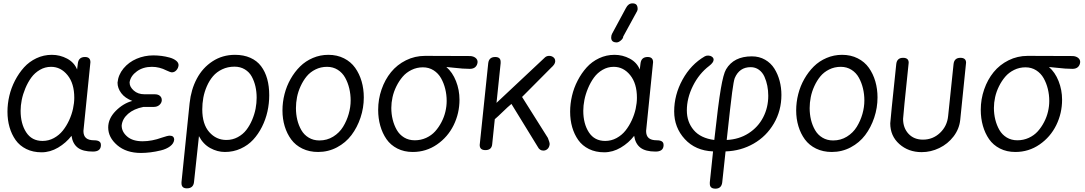

<svg xmlns="http://www.w3.org/2000/svg" viewBox="-20 -903 6529 1155"><path d="M443.8 -484.9 448.2 -521Q452.6 -560.1 491.2 -560.1Q523.9 -560.1 523.9 -528.8Q481.9 -124 481.9 -115.2Q481.9 -86.4 497.6 -72.8Q513.2 -59.1 545.9 -59.1Q586.9 -59.1 586.9 -32.2V-25.9Q584 8.8 539.1 8.8Q478 8.8 447.5 -14.9Q417 -38.6 410.2 -85.9Q377.4 -43.5 329.6 -15.1Q281.7 13.2 230 13.2Q178.2 13.2 138.2 -6.6Q98.1 -26.4 74 -60.5Q49.8 -94.7 37.4 -137.9Q24.9 -181.2 24.9 -231Q24.9 -278.3 36.1 -326.4Q47.4 -374.5 70.3 -418.7Q93.3 -462.9 124.5 -497.6Q155.8 -532.2 199.2 -552.7Q242.7 -573.2 292 -573.2Q340.8 -573.2 383.8 -550.3Q426.8 -527.3 443.8 -484.9ZM235.8 -55.2Q272.5 -55.2 304.2 -72.5Q335.9 -89.8 357.9 -117.4Q379.9 -145 395.8 -179.4Q411.6 -213.9 419.2 -248.8Q426.8 -283.7 426.8 -314.9Q426.8 -400.9 386.2 -450.9Q345.7 -501 287.1 -501Q251 -501 220 -482.9Q189 -464.8 168.2 -436.3Q147.5 -407.7 132.6 -372.1Q117.7 -336.4 110.8 -302Q104 -267.6 104 -236.8Q104 -158.7 137.7 -106.9Q171.4 -55.2 235.8 -55.2Z M828.1 17.1Q739.7 17.1 685.3 -29.5Q630.9 -76.2 630.9 -136.2Q630.9 -189.9 676 -235.6Q721.2 -281.2 775.9 -295.9Q731.4 -313 709.2 -343Q687 -373 687 -405.8Q691.4 -453.1 722.9 -491.2Q754.4 -529.3 802 -549.6Q849.6 -569.8 902.8 -569.8Q926.3 -569.8 951.2 -566.7Q976.1 -563.5 1000 -556.9Q1023.9 -550.3 1039.1 -538.3Q1054.2 -526.4 1054.2 -511.2Q1052.7 -493.2 1041 -480.5Q1029.3 -467.8 1014.2 -467.8Q1005.4 -467.8 981.9 -479Q939 -501 894 -501Q840.8 -501 803.5 -473.9Q766.1 -446.8 759.8 -409.2V-404.8Q759.8 -380.4 784.7 -358.2Q809.6 -335.9 849.1 -335.9H910.2Q931.2 -335.9 942.1 -326.2Q953.1 -316.4 953.1 -301.8V-297.9Q951.7 -282.7 938.5 -271.2Q925.3 -259.8 904.8 -259.8H842.8Q785.2 -248.5 750.5 -218.3Q715.8 -188 711.9 -147.9Q711.9 -110.4 744.9 -81.8Q777.8 -53.2 837.9 -53.2Q893.6 -53.2 954.1 -75.2Q988.3 -86.9 1001 -86.9Q1027.8 -86.9 1027.8 -62Q1025.4 -39.6 1003.2 -22.9Q981 -6.3 948 1.7Q915 9.8 885 13.4Q855 17.1 828.1 17.1Z M1390.6 -502Q1350.1 -502 1316.7 -486.1Q1283.2 -470.2 1261.2 -444.3Q1239.3 -418.5 1224.4 -384.3Q1209.5 -350.1 1203.1 -315.2Q1196.8 -280.3 1196.8 -245.1Q1196.8 -155.8 1238.8 -108.4Q1280.8 -61 1341.8 -61Q1378.9 -61 1410.2 -77.9Q1441.4 -94.7 1461.9 -121.3Q1482.4 -147.9 1496.8 -181.9Q1511.2 -215.8 1517.6 -249.5Q1523.9 -283.2 1523.9 -314.9Q1523.9 -351.1 1516.6 -383.1Q1509.3 -415 1494.4 -442.4Q1479.5 -469.7 1452.6 -485.8Q1425.8 -502 1390.6 -502ZM1071.8 192.9 1120.6 -282.2Q1129.4 -364.7 1164.1 -429.9Q1198.7 -495.1 1258.5 -534.2Q1318.4 -573.2 1393.6 -573.2Q1445.8 -573.2 1485.8 -555.4Q1525.9 -537.6 1550.5 -504.9Q1575.2 -472.2 1587.4 -428.2Q1599.6 -384.3 1599.6 -330.1Q1599.6 -280.8 1588.9 -232.4Q1578.1 -184.1 1555.9 -139.9Q1533.7 -95.7 1502.7 -62.3Q1471.7 -28.8 1427.7 -8.8Q1383.8 11.2 1333 11.2Q1287.6 11.2 1244.9 -12.2Q1202.1 -35.6 1176.8 -84L1147 192.9Q1142.6 230 1104 230Q1071.8 230 1071.8 199.2Z M1955.1 -573.2Q2007.8 -573.2 2049.3 -552.2Q2090.8 -531.2 2116.5 -495.1Q2142.1 -459 2155.3 -413.6Q2168.5 -368.2 2168.5 -316.9Q2168.5 -254.4 2148.7 -195.3Q2128.9 -136.2 2094.2 -90.3Q2059.6 -44.4 2007.1 -16.6Q1954.6 11.2 1893.6 11.2Q1840.8 11.2 1799.1 -9Q1757.3 -29.3 1731.7 -64.2Q1706.1 -99.1 1692.6 -143.6Q1679.2 -188 1679.2 -238.8Q1679.2 -288.6 1691.7 -337.2Q1704.1 -385.7 1728.3 -428.2Q1752.4 -470.7 1785.2 -503.2Q1817.9 -535.6 1862.1 -554.4Q1906.2 -573.2 1955.1 -573.2ZM1947.3 -501Q1909.7 -501 1877.7 -485.1Q1845.7 -469.2 1824.7 -443.6Q1803.7 -418 1788.6 -385Q1773.4 -352.1 1766.8 -318.6Q1760.3 -285.2 1760.3 -252.9Q1760.3 -215.8 1768.3 -182.4Q1776.4 -148.9 1792.7 -120.4Q1809.1 -91.8 1837.2 -75Q1865.2 -58.1 1901.4 -58.1Q1947.3 -58.1 1984.4 -81.1Q2021.5 -104 2043.7 -140.1Q2065.9 -176.3 2077.6 -217.5Q2089.4 -258.8 2089.4 -298.8Q2089.4 -335.9 2081.1 -370.8Q2072.8 -405.8 2056.4 -435.5Q2040 -465.3 2011.7 -483.2Q1983.4 -501 1947.3 -501Z M2537.1 -566.9 2809.1 -565.9Q2828.6 -564.5 2840.8 -554.7Q2853 -544.9 2853 -529.8Q2851.6 -511.2 2839.8 -500Q2828.1 -488.8 2806.2 -488.8Q2785.2 -488.8 2762 -490.5Q2738.8 -492.2 2708.7 -495.6Q2678.7 -499 2665 -500Q2702.1 -468.3 2723.1 -415Q2744.1 -361.8 2744.1 -303.2Q2744.1 -221.7 2709 -150.1Q2673.8 -78.6 2608.6 -33.7Q2543.5 11.2 2462.9 11.2Q2411.1 11.2 2370.4 -9.5Q2329.6 -30.3 2304.9 -65.9Q2280.3 -101.6 2267.6 -146.5Q2254.9 -191.4 2254.9 -242.2Q2254.9 -306.2 2275.4 -365.2Q2295.9 -424.3 2332.3 -469Q2368.7 -513.7 2422.1 -540.3Q2475.6 -566.9 2537.1 -566.9ZM2475.1 -59.1Q2511.7 -59.1 2543.7 -73.7Q2575.7 -88.4 2597.7 -112.8Q2619.6 -137.2 2635.7 -168.2Q2651.9 -199.2 2659.4 -231.7Q2667 -264.2 2667 -295.9Q2667 -333 2658.4 -367.9Q2649.9 -402.8 2633.3 -432.4Q2616.7 -461.9 2588.4 -480Q2560.1 -498 2523.9 -498Q2487.3 -498 2455.6 -482.4Q2423.8 -466.8 2402.1 -441.4Q2380.4 -416 2364.5 -383.8Q2348.6 -351.6 2341.3 -318.4Q2334 -285.2 2334 -253.9Q2334 -217.3 2342.3 -183.6Q2350.6 -149.9 2366.9 -121.3Q2383.3 -92.8 2411.1 -75.9Q2439 -59.1 2475.1 -59.1Z M2865.7 -30.8 2917 -522.9Q2921.4 -560.1 2959 -560.1Q2991.7 -560.1 2991.7 -530.8V-522.9L2966.8 -284.2L3258.8 -558.1Q3269 -566.9 3283.7 -566.9Q3298.3 -566.9 3309.1 -558.3Q3319.8 -549.8 3319.8 -536.1V-532.2Q3318.4 -515.6 3295.9 -496.1L3120.6 -319.8L3275.9 -73.2Q3286.6 -46.4 3286.6 -36.1Q3284.7 -17.1 3273.9 -7.1Q3263.2 2.9 3248.5 2.9Q3226.1 2.9 3214.8 -20L3056.6 -277.8Q3035.6 -260.7 3005.4 -231.2Q2975.1 -201.7 2956.5 -186L2940.9 -36.1Q2938 0 2899.9 0Q2865.7 0 2865.7 -30.8Z M3828.6 -484.9 3833 -521Q3837.4 -560.1 3876 -560.1Q3908.7 -560.1 3908.7 -528.8Q3866.7 -124 3866.7 -115.2Q3866.7 -86.4 3882.3 -72.8Q3897.9 -59.1 3930.7 -59.1Q3971.7 -59.1 3971.7 -32.2V-25.9Q3968.8 8.8 3923.8 8.8Q3862.8 8.8 3832.3 -14.9Q3801.8 -38.6 3794.9 -85.9Q3762.2 -43.5 3714.4 -15.1Q3666.5 13.2 3614.7 13.2Q3563 13.2 3522.9 -6.6Q3482.9 -26.4 3458.7 -60.5Q3434.6 -94.7 3422.1 -137.9Q3409.7 -181.2 3409.7 -231Q3409.7 -278.3 3420.9 -326.4Q3432.1 -374.5 3455.1 -418.7Q3478 -462.9 3509.3 -497.6Q3540.5 -532.2 3584 -552.7Q3627.4 -573.2 3676.8 -573.2Q3725.6 -573.2 3768.6 -550.3Q3811.5 -527.3 3828.6 -484.9ZM3620.6 -55.2Q3657.2 -55.2 3689 -72.5Q3720.7 -89.8 3742.7 -117.4Q3764.6 -145 3780.5 -179.4Q3796.4 -213.9 3804 -248.8Q3811.5 -283.7 3811.5 -314.9Q3811.5 -400.9 3771 -450.9Q3730.5 -501 3671.9 -501Q3635.7 -501 3604.7 -482.9Q3573.7 -464.8 3553 -436.3Q3532.2 -407.7 3517.3 -372.1Q3502.4 -336.4 3495.6 -302Q3488.8 -267.6 3488.8 -236.8Q3488.8 -158.7 3522.5 -106.9Q3556.2 -55.2 3620.6 -55.2ZM3813 -836.9 3729 -683.1Q3729 -671.9 3715.1 -659.9Q3701.2 -647.9 3689.9 -647.9Q3656.7 -647.9 3656.7 -676.8Q3656.7 -689.5 3661.6 -699.2L3745.6 -855Q3759.8 -882.8 3784.7 -882.8Q3801.3 -882.8 3808.6 -874.3Q3815.9 -865.7 3815.9 -847.2Q3815.9 -845.7 3813 -836.9Z M4219.7 -564Q4228 -568.8 4239.7 -568.8Q4252.4 -568.8 4262.7 -561.8Q4272.9 -554.7 4272.9 -543.9Q4272.9 -527.3 4246.6 -506.8Q4185.1 -460 4148.4 -386.2Q4111.8 -312.5 4111.8 -238.8Q4111.8 -169.4 4153.1 -120.6Q4194.3 -71.8 4276.9 -61Q4300.8 -279.3 4316.2 -368.9Q4331.5 -458.5 4347.7 -485.8Q4393.6 -564 4502.9 -564Q4547.4 -564 4582.3 -543.9Q4617.2 -523.9 4638.2 -490.5Q4659.2 -457 4669.9 -416.5Q4680.7 -376 4680.7 -332Q4680.7 -237.8 4635.5 -160.4Q4590.3 -83 4513.7 -39.1Q4437 4.9 4344.7 7.8Q4341.8 38.6 4334.7 101.1Q4327.6 163.6 4324.7 193.8Q4320.3 231.9 4283.7 231.9Q4250 231.9 4250 202.1V193.8L4269.5 7.8Q4163.6 3.4 4099.6 -66.2Q4035.6 -135.7 4035.6 -232.9Q4035.6 -332.5 4085.9 -424.1Q4136.2 -515.6 4219.7 -564ZM4351.6 -61Q4425.8 -64.5 4483.2 -101.3Q4540.5 -138.2 4571 -197.3Q4601.6 -256.3 4601.6 -327.1Q4601.6 -357.9 4595.9 -386.7Q4590.3 -415.5 4578.6 -441.7Q4566.9 -467.8 4545.4 -483.4Q4523.9 -499 4495.6 -499Q4427.7 -499 4399.9 -433.1Q4393.6 -417 4384.3 -347.7Q4375 -278.3 4351.6 -61Z M5045.4 -573.2Q5098.1 -573.2 5139.6 -552.2Q5181.2 -531.2 5206.8 -495.1Q5232.4 -459 5245.6 -413.6Q5258.8 -368.2 5258.8 -316.9Q5258.8 -254.4 5239 -195.3Q5219.2 -136.2 5184.6 -90.3Q5149.9 -44.4 5097.4 -16.6Q5044.9 11.2 4983.9 11.2Q4931.2 11.2 4889.4 -9Q4847.7 -29.3 4822 -64.2Q4796.4 -99.1 4783 -143.6Q4769.5 -188 4769.5 -238.8Q4769.5 -288.6 4782 -337.2Q4794.4 -385.7 4818.6 -428.2Q4842.8 -470.7 4875.5 -503.2Q4908.2 -535.6 4952.4 -554.4Q4996.6 -573.2 5045.4 -573.2ZM5037.6 -501Q5000 -501 4968 -485.1Q4936 -469.2 4915 -443.6Q4894 -418 4878.9 -385Q4863.8 -352.1 4857.2 -318.6Q4850.6 -285.2 4850.6 -252.9Q4850.6 -215.8 4858.6 -182.4Q4866.7 -148.9 4883.1 -120.4Q4899.4 -91.8 4927.5 -75Q4955.6 -58.1 4991.7 -58.1Q5037.6 -58.1 5074.7 -81.1Q5111.8 -104 5134 -140.1Q5156.2 -176.3 5168 -217.5Q5179.7 -258.8 5179.7 -298.8Q5179.7 -335.9 5171.4 -370.8Q5163.1 -405.8 5146.7 -435.5Q5130.4 -465.3 5102.1 -483.2Q5073.7 -501 5037.6 -501Z M5371.6 -518.1Q5376 -555.2 5412.6 -555.2Q5446.3 -555.2 5446.3 -525.9Q5412.6 -203.6 5412.6 -188Q5412.6 -133.3 5445.3 -98.1Q5478 -63 5532.2 -63Q5591.8 -63 5634.8 -103.8Q5677.7 -144.5 5683.6 -205.1L5716.3 -518.1Q5720.7 -555.2 5757.3 -555.2Q5791.5 -555.2 5791.5 -525.9L5756.3 -181.2Q5750.5 -127 5716.1 -82Q5681.6 -37.1 5630.6 -12.5Q5579.6 12.2 5524.4 12.2Q5444.8 12.2 5390.1 -36.4Q5335.4 -85 5335.4 -161.1Q5335.4 -173.8 5371.6 -518.1Z M6162.1 -566.9 6434.1 -565.9Q6453.6 -564.5 6465.8 -554.7Q6478 -544.9 6478 -529.8Q6476.6 -511.2 6464.8 -500Q6453.1 -488.8 6431.2 -488.8Q6410.2 -488.8 6387 -490.5Q6363.8 -492.2 6333.7 -495.6Q6303.7 -499 6290 -500Q6327.1 -468.3 6348.1 -415Q6369.1 -361.8 6369.1 -303.2Q6369.1 -221.7 6334 -150.1Q6298.8 -78.6 6233.6 -33.7Q6168.5 11.2 6087.9 11.2Q6036.1 11.2 5995.4 -9.5Q5954.6 -30.3 5929.9 -65.9Q5905.3 -101.6 5892.6 -146.5Q5879.9 -191.4 5879.9 -242.2Q5879.9 -306.2 5900.4 -365.2Q5920.9 -424.3 5957.3 -469Q5993.7 -513.7 6047.1 -540.3Q6100.6 -566.9 6162.1 -566.9ZM6100.1 -59.1Q6136.7 -59.1 6168.7 -73.7Q6200.7 -88.4 6222.7 -112.8Q6244.6 -137.2 6260.7 -168.2Q6276.9 -199.2 6284.4 -231.7Q6292 -264.2 6292 -295.9Q6292 -333 6283.4 -367.9Q6274.9 -402.8 6258.3 -432.4Q6241.7 -461.9 6213.4 -480Q6185.1 -498 6148.9 -498Q6112.3 -498 6080.6 -482.4Q6048.8 -466.8 6027.1 -441.4Q6005.4 -416 5989.5 -383.8Q5973.6 -351.6 5966.3 -318.4Q5959 -285.2 5959 -253.9Q5959 -217.3 5967.3 -183.6Q5975.6 -149.9 5991.9 -121.3Q6008.3 -92.8 6036.1 -75.9Q6064 -59.1 6100.1 -59.1Z"/></svg>

Font: BPreplay
Style: Italic
Weight: 400
Italic angle: -6°
Designer: Magenta/George Triantafyllakos
Foundry: Magenta/George Triantafyllakos
Version: Version 1.00